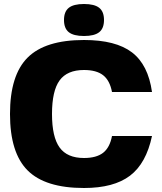

<svg xmlns="http://www.w3.org/2000/svg" viewBox="-20 -920 810 960"><path d="M540 -240H740Q711 -103 630 -41.5Q549 20 400 20Q206 20 118 -68Q30 -156 30 -350Q30 -544 118 -632Q206 -720 400 -720Q559 -720 640 -658Q721 -596 740 -460H540Q529 -518 495.5 -544Q462 -570 400 -570Q316 -570 278 -518Q240 -466 240 -350Q240 -235 278 -182.5Q316 -130 400 -130Q462 -130 495.5 -156Q529 -182 540 -240ZM324 -881Q348 -900 400 -900Q452 -900 476 -881Q500 -862 500 -820Q500 -778 476 -759Q452 -740 400 -740Q348 -740 324 -759Q300 -778 300 -820Q300 -862 324 -881Z"/></svg>

Font: Fivo Sans Modern Heavy
Style: Regular
Weight: 900
Designer: Alexander Slobzheninov
Foundry: Alexander Slobzheninov
Version: 1.0